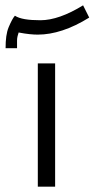

<svg xmlns="http://www.w3.org/2000/svg" viewBox="-20 -701 355 721"><path d="M315 -635 292 -681C232 -644 178 -625 132 -625C86 -625 54 -630 36 -642C29 -634 22 -621 13 -600C4 -579 1 -553 1 -520H44V-549C44 -560 47 -570 50 -579C81 -573 104 -571 122 -571C181 -571 246 -592 315 -635ZM187 0V-463H122V0Z"/></svg>

Font: Iranian Sans 
Style: Regular
Weight: 400
Designer: Hooman Mehr, Hadi Navid in Neviseh Pardaz Co. Ltd. (http://nevisa.com)
Foundry: http://font-store.ir
Version: 5.0.0 build 1/7/1393